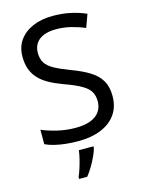

<svg xmlns="http://www.w3.org/2000/svg" viewBox="-137 -803 824 1104"><g transform="rotate(-15 274.5 -251.5)"><path d="M502 -191Q502 -127 471 -82.5Q440 -38 382.5 -14Q325 10 247 10Q207 10 170.5 6Q134 2 104 -5.5Q74 -13 51 -24V-110Q87 -94 140.5 -81Q194 -68 251 -68Q304 -68 340 -82Q376 -96 394 -122Q412 -148 412 -183Q412 -218 397 -242Q382 -266 345.5 -286.5Q309 -307 244 -330Q198 -347 163.5 -366.5Q129 -386 106 -411Q83 -436 71.5 -468Q60 -500 60 -542Q60 -599 89 -639.5Q118 -680 169.5 -702Q221 -724 288 -724Q347 -724 396 -713Q445 -702 485 -684L457 -607Q420 -623 376.5 -634Q333 -645 286 -645Q241 -645 211 -632Q181 -619 166 -595.5Q151 -572 151 -541Q151 -505 166 -481Q181 -457 215 -438Q249 -419 307 -397Q370 -374 413.5 -347.5Q457 -321 479.5 -284Q502 -247 502 -191ZM321 70Q317 88 304.5 115.5Q292 143 275.5 171Q259 199 241 221H193V209Q201 192 209.5 165.5Q218 139 225 110.5Q232 82 234 61H321Z"/></g></svg>

Font: Noto Sans Cham
Style: Regular
Weight: 400
Designer: Monotype Design Team
Foundry: Monotype Imaging Inc.
Version: Version 2.002